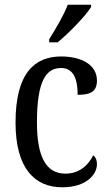

<svg xmlns="http://www.w3.org/2000/svg" viewBox="-20 -786 466 816"><path d="M189 -619V-606H225C275 -647 346 -721 367 -756V-766H268C251 -721 218 -666 189 -619ZM244 10C348 10 392 -45 392 -88C392 -107 386 -118 376 -126C356 -84 317 -48 258 -48C174 -48 137 -123 137 -266C137 -445 177 -497 240 -497C295 -497 310 -445 310 -383C367 -383 392 -398 392 -444C392 -510 327 -546 240 -546C130 -546 46 -479 46 -265C46 -70 128 10 244 10Z"/></svg>

Font: Noto Serif Myanmar Condensed
Style: Regular
Weight: 400
Width: 3
Designer: Ben Mitchell and the Monotype Design Team
Foundry: Monotype Imaging Inc.
Version: Version 2.106